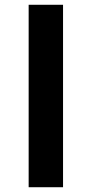

<svg xmlns="http://www.w3.org/2000/svg" viewBox="-20 -784 384 804"><path d="M100 0V-764H244V0Z"/></svg>

Font: Noto Sans SemiCondensed Black
Style: Regular
Weight: 900
Width: 4
Designer: Monotype Design Team
Foundry: Monotype Imaging Inc.
Version: Version 2.013; ttfautohint (v1.8.4.7-5d5b)